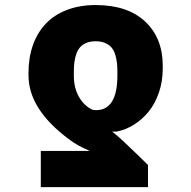

<svg xmlns="http://www.w3.org/2000/svg" viewBox="-20 -573 772 776"><path d="M578.1 183.2H144.9V36.9H342.3Q337.4 34.1 324.2 28.4Q311.1 22.7 294.2 13.3Q277.3 3.9 257.1 -11.4Q95.2 -132.1 95.2 -268.5V-278.4Q95.2 -339.8 112.9 -390.3Q130.7 -440.7 164.6 -476.7Q198.5 -512.8 250 -532.7Q301.5 -552.6 366.5 -552.6Q495.4 -552.6 566.6 -486Q637.8 -419.4 637.8 -306.8V-296.9Q637.8 -244.3 622.2 -198.7Q606.5 -153.1 580.3 -121.3Q554 -89.5 521 -68.9Q487.9 -48.3 451.7 -41.2H433.2Q449.6 -29.1 478.7 -2.1Q507.8 24.9 541 57.4Q574.2 89.8 578.1 93.8ZM454.5 -268.5V-278.4Q454.5 -300.4 452.9 -316.9Q451.3 -333.5 446 -351.2Q440.7 -369 431.3 -380.3Q421.9 -391.7 405.5 -399Q389.2 -406.2 366.5 -406.2Q345.2 -406.2 329.5 -399.9Q313.9 -393.5 304.2 -382.6Q294.4 -371.8 288.5 -355.1Q282.7 -338.4 280.5 -320.3Q278.4 -302.2 278.4 -278.4V-268.5Q278.4 -217.7 298.7 -182.2Q318.9 -146.7 350.9 -130.7Q356.5 -127.8 367.9 -127.8Q454.5 -127.8 454.5 -268.5Z"/></svg>

Font: Karasuma Gothic
Style: Black
Weight: 900
Designer: Rasmus Andersson / Ryoko Nishizuka
Foundry: Genbu
Version: Version 1.00